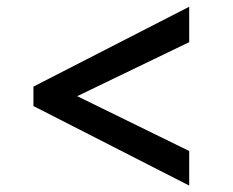

<svg xmlns="http://www.w3.org/2000/svg" viewBox="-20 -574 708 583"><path d="M554.5 -10.5 81.5 -252V-311L554.5 -553.5V-446L214.5 -282L554.5 -115.5Z"/></svg>

Font: Merriweather 28pt ExtraBold
Style: Regular
Weight: 800
Version: Version 2.100